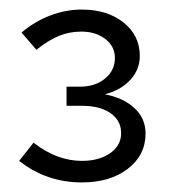

<svg xmlns="http://www.w3.org/2000/svg" viewBox="-20 -726 353 401"><path d="M151 -345Q77 -345 20 -390L50 -428Q76 -408 101 -399Q126 -390 151 -390Q187 -390 210 -406Q233 -422 233 -448Q233 -474 211 -489.5Q189 -505 152 -505H119V-545H147Q179 -545 199.5 -562Q220 -579 220 -605Q220 -629 200 -644.5Q180 -660 150 -660Q125 -660 103 -651Q81 -642 56 -622L25 -658Q52 -681 84.5 -693.5Q117 -706 151 -706Q204 -706 238 -679Q272 -652 272 -609Q272 -581 252.5 -559.5Q233 -538 199 -529Q237 -522 260.5 -500.5Q284 -479 284 -447Q284 -402 247 -373.5Q210 -345 151 -345Z"/></svg>

Font: Red Hat Text VF
Style: Regular
Weight: 300
Designer: Pentagram, MCKL
Foundry: Pentagram, MCKL
Version: Version 1.023